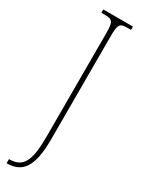

<svg xmlns="http://www.w3.org/2000/svg" viewBox="-249 -742 754 1009"><g transform="rotate(30 128.5 -237.0)"><path d="M8 240H10C97 239 148 190 148 15V-606C148 -683 154 -694 204 -694H224V-714H44V-694H64C114 -694 120 -683 120 -606V16C120 165 91 215 9 215H8Z"/></g></svg>

Font: Noto Serif Devanagari ExtraCondensed Thin
Style: Regular
Weight: 100
Width: 2
Designer: Universal Thirst, Indian Type Foundry and the Monotype Design Team
Foundry: Monotype Imaging Inc.
Version: Version 2.004